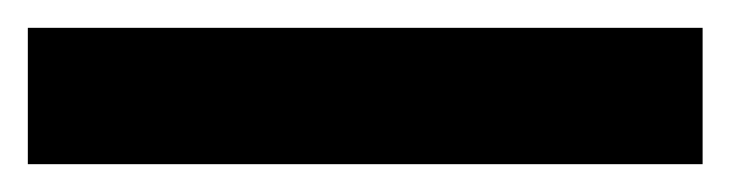

<svg xmlns="http://www.w3.org/2000/svg" viewBox="-22 -878 525 138"><path d="M483 -760V-858H-2V-760Z"/></svg>

Font: Noto Sans Devanagari UI Condensed
Style: Bold
Weight: 700
Width: 3
Designer: Jelle Bosma - Monotype Design Team
Foundry: Monotype Imaging Inc.
Version: Version 2.004